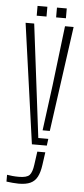

<svg xmlns="http://www.w3.org/2000/svg" viewBox="-60 -722 419 956"><g transform="rotate(5 149.5 -244.0)"><path d="M120 0 36 -600H79L116 -301L149 -34H199L194.5 0ZM71 201Q60 201 41.8 199.5Q23.5 198 10 196V162Q22 164 37 165.5Q52 167 69 167Q109 167 122.5 152.5Q136 138 141 99L150 34H190L181 98Q176 134.5 164.2 157.2Q152.5 180 130.2 190.5Q108 201 71 201ZM167 -74 197 -301 233 -600H276L203 -74ZM185 -640V-689H234V-640ZM88 -640V-689H137V-640Z"/></g></svg>

Font: Big Shoulders Stencil Text Thin Thin
Style: Regular
Weight: 250
Version: Version 2.001